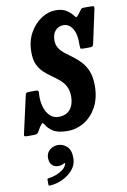

<svg xmlns="http://www.w3.org/2000/svg" viewBox="-165 -831 822 1242"><g transform="rotate(-10 246.0 -210.0)"><path d="M250.5 -574Q250.5 -542.5 265.5 -520.8Q280.5 -499 304 -481Q327.5 -463 353.8 -443.8Q380 -424.5 403.5 -398.5Q427 -372.5 442 -335Q457 -297.5 457 -242.5Q457 -161.5 426 -103.2Q395 -45 344 -13.8Q293 17.5 234 17.5Q170 17.5 138.2 -3.5Q106.5 -24.5 91.5 -51.5Q83 -64.5 78.2 -60Q73.5 -55.5 62.5 -40.5L44.5 -9Q39 -1 32.5 2Q26 5 13.5 5H-30Q-43.5 5 -47.5 1.8Q-51.5 -1.5 -48.5 -13L6 -256Q8 -267 12.2 -271Q16.5 -275 28.5 -275H75.5Q86 -275 89.5 -271.8Q93 -268.5 93 -259Q88.5 -211.5 99 -171.5Q109.5 -131.5 133.2 -107Q157 -82.5 192.5 -82.5Q241.5 -82.5 267.8 -114Q294 -145.5 294 -197.5Q294 -239 279.2 -266.2Q264.5 -293.5 241.2 -313Q218 -332.5 192 -350.2Q166 -368 142.8 -389.8Q119.5 -411.5 104.8 -443.5Q90 -475.5 90 -523.5Q90 -597.5 120.5 -651.5Q151 -705.5 197 -735.2Q243 -765 291 -765Q334 -765 360 -748.8Q386 -732.5 403.5 -710Q413.5 -697 417.5 -697.8Q421.5 -698.5 434 -715L450 -736.5Q455.5 -743.5 458.5 -746.8Q461.5 -750 473.5 -750H521.5Q536 -750 539.8 -746Q543.5 -742 540.5 -729L493.5 -511Q490 -497 484.8 -493.5Q479.5 -490 464 -490H428Q407.5 -490 406.2 -495.8Q405 -501.5 405 -517.5Q407.5 -586 384.5 -623.8Q361.5 -661.5 324.5 -661.5Q292.5 -661.5 271.5 -638.8Q250.5 -616 250.5 -574ZM77.5 166.5Q77.5 135 100.5 115.5Q123.5 96 155.5 96Q187.5 96 213.2 119.5Q239 143 239 195.5Q239 239 211.5 271.8Q184 304.5 143.2 323.5Q102.5 342.5 62.5 345Q55 345.5 52.5 344.2Q50 343 50 335V305Q50 299 52.8 298.2Q55.5 297.5 61 297Q82 294.5 107 285.5Q132 276.5 152.2 261.5Q172.5 246.5 178.5 227.5Q183 219.5 179 218.8Q175 218 169 222Q154.5 230.5 134.5 230.5Q107 230.5 92.2 213Q77.5 195.5 77.5 166.5Z"/></g></svg>

Font: Besley* Condensed
Style: Bold Italic
Weight: 700
Width: 3
Italic angle: -13°
Designer: Owen Earl
Foundry: indestructible type*
Version: Version 3.000; ttfautohint (v1.8.3)